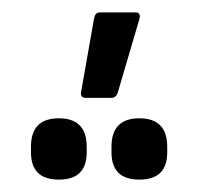

<svg xmlns="http://www.w3.org/2000/svg" viewBox="-20 -867 320 310"><path d="M119 -709Q109 -709 111 -719L132 -838Q134 -847 141 -847H199Q208 -847 205 -836L170 -717Q167 -709 160 -709ZM75 -577Q30 -577 30 -621V-630Q30 -676 75 -676Q120 -676 120 -630V-621Q120 -577 75 -577ZM205 -577Q160 -577 160 -621V-630Q160 -676 205 -676Q250 -676 250 -630V-621Q250 -577 205 -577Z"/></svg>

Font: Sofia Sans Cond
Style: Regular
Weight: 400
Width: 3
Designer: Botio Nikoltchev, Ani Petrova
Foundry: lettersoup
Version: Version 4.100; ttfautohint (v1.8.3)